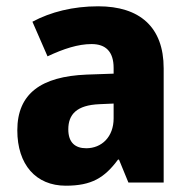

<svg xmlns="http://www.w3.org/2000/svg" viewBox="-20 -580 604 610"><path d="M292 -560C212 -560 141 -542 83 -511L131 -401C182 -425 228 -440 271 -440C316 -440 341 -416 341 -364V-346L255 -343C111 -337 35 -283 35 -166C35 -57 94 10 189 10C271 10 312 -15 355 -73H358L388 0H500V-363C500 -494 424 -560 292 -560ZM296 -249 341 -251V-204C341 -145 303 -109 254 -109C219 -109 197 -127 197 -169C197 -217 224 -246 296 -249Z"/></svg>

Font: Noto Sans Sinhala UI SemiCondensed ExtraBold
Style: Regular
Weight: 800
Width: 4
Designer: Jelle Bosma - Monotype Design Team
Foundry: Monotype Imaging Inc.
Version: Version 2.006